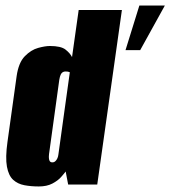

<svg xmlns="http://www.w3.org/2000/svg" viewBox="-20 -666 615 693"><path d="M120 7Q92 7 68 2.5Q44 -2 27.5 -17Q11 -32 5 -64.5Q-1 -97 7 -154L40 -391Q47 -440 69.5 -463Q92 -486 117.5 -493Q143 -500 160 -500Q200 -500 216.5 -487Q233 -474 240 -460L264 -630H420L331 0H226L217 -47Q212 -40 200.5 -27Q189 -14 169 -3.5Q149 7 120 7ZM169 -80Q173 -80 176 -81.5Q179 -83 182 -86.5Q185 -90 187.5 -95.5Q190 -101 191 -110Q201 -184 211.5 -258Q222 -332 232 -405Q232 -405 230 -406Q228 -407 224.5 -407.5Q221 -408 216 -408Q211 -408 206.5 -405.5Q202 -403 199 -396.5Q196 -390 194 -378L157 -110Q156 -101 156.5 -95.5Q157 -90 158.5 -86.5Q160 -83 162.5 -81.5Q165 -80 169 -80ZM433 -485 483 -646H575L486 -485Z"/></svg>

Font: Alumni Sans Black
Style: Italic
Weight: 900
Italic angle: -8°
Version: Version 1.016